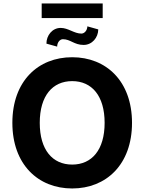

<svg xmlns="http://www.w3.org/2000/svg" viewBox="-20 -1063 822 1093"><path d="M391 9.9C583.8 9.9 731.5 -125.7 731.5 -363.6C731.5 -601.6 583.8 -737.2 391 -737.2C197.1 -737.2 50.4 -601.6 50.4 -363.6C50.4 -126.8 197.1 9.9 391 9.9ZM391 -601.2C502.5 -601.2 575.6 -517.8 575.6 -363.6C575.6 -209.5 502.5 -126.1 391 -126.1C279.1 -126.1 206.3 -209.5 206.3 -363.6C206.3 -517.8 279.1 -601.2 391 -601.2ZM217.3 -1043.3V-960.2H564.6V-1043.3ZM244.3 -814.6 305.4 -797.6C305.4 -820.3 320 -839.8 338.1 -839.8C381 -839.8 402.3 -807.2 456 -807.2C504.3 -807.2 539.1 -849.1 539.4 -895.6L477.3 -913C476.9 -889.9 460.9 -871.8 443.2 -871.8C402 -871.8 369 -904.1 325.3 -904.1C277.3 -904.1 244 -860.8 244.3 -814.6Z"/></svg>

Font: Inter-Hewn
Style: Bold
Weight: 700
Designer: Rasmus Andersson
Foundry: rsms
Version: Version 3.012;git-f93a4a705